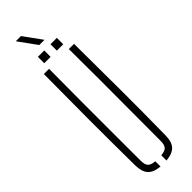

<svg xmlns="http://www.w3.org/2000/svg" viewBox="-343 -1037 1044 1044"><g transform="rotate(-45 179.0 -515.0)"><path d="M63 -95Q61 -274.5 61.2 -447.8Q61.5 -621 63 -800H103Q102 -680.5 101.8 -564Q101.5 -447.5 101.8 -331Q102 -214.5 102 -95Q102 -64.5 113.5 -51.5Q125 -38.5 156 -36V4Q107.5 0 85.8 -23.5Q64 -47 63 -95ZM202 4V-36Q233 -38.5 244 -51.5Q255 -64.5 255 -95Q255 -214.5 255.5 -331Q256 -447.5 256 -564Q256 -680.5 255 -800H295Q296.5 -621 297 -447.8Q297.5 -274.5 295 -95Q294.5 -47 272.8 -23.5Q251 0 202 4ZM203 -840V-889H252V-840ZM106 -840V-889H155V-840ZM157 -929 81 -1034H121L197 -929Z"/></g></svg>

Font: Big Shoulders Stencil Text Thin Thin
Style: Regular
Weight: 250
Version: Version 2.001